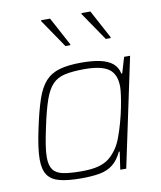

<svg xmlns="http://www.w3.org/2000/svg" viewBox="-84 -810 742 886"><g transform="rotate(-10 287.0 -367.5)"><path d="M226 8Q163 8 124.5 -2Q86 -12 68.5 -38Q51 -64 51 -111Q51 -138 56 -173.5Q61 -209 71 -255Q88 -335 105.5 -386.5Q123 -438 149 -466.5Q175 -495 215.5 -506.5Q256 -518 317 -518Q369 -518 405.5 -510Q442 -502 463.5 -484Q485 -466 491 -436H495L517 -510H545L437 0H409L421 -83H417Q399 -45 373.5 -25Q348 -5 312 1.5Q276 8 226 8ZM232 -24Q280 -24 310.5 -32Q341 -40 362 -56.5Q383 -73 401 -100Q414 -119 425 -149Q436 -179 445.5 -213Q455 -247 461.5 -279.5Q468 -312 471.5 -338Q475 -364 475 -377Q475 -436 440.5 -461Q406 -486 326 -486Q271 -486 235 -478Q199 -470 176.5 -446.5Q154 -423 138 -377Q122 -331 106 -255Q96 -209 90.5 -174.5Q85 -140 85 -115Q85 -77 99.5 -57Q114 -37 146.5 -30.5Q179 -24 232 -24ZM259 -606 169 -738V-743H211L282 -611V-606ZM448 -606 358 -738V-743H400L471 -611V-606Z"/></g></svg>

Font: Saira Thin Thin
Style: Italic
Weight: 250
Italic angle: -12°
Version: Version 1.101